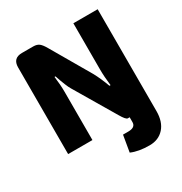

<svg xmlns="http://www.w3.org/2000/svg" viewBox="-203 -840 1137 1197"><g transform="rotate(-30 366.0 -241.5)"><path d="M671 -690V43Q671 120 632 163.5Q593 207 528 207Q449 207 397 184L417 66H455Q507 66 507 28V-7H494Q480 -7 453 -54L280 -346Q263 -373 234 -459H227Q235 -398 235 -347V0H60V-624Q60 -690 126 -690H207Q234 -690 249.5 -677.5Q265 -665 282 -635L445 -355Q473 -304 496 -240H504Q496 -304 496 -359V-690Z"/></g></svg>

Font: Ezarion Extra Bold
Style: Regular
Weight: 800
Designer: Natanael Gama
Version: Version 1.001;PS 001.001;hotconv 1.0.70;makeotf.lib2.5.58329